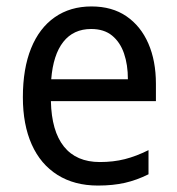

<svg xmlns="http://www.w3.org/2000/svg" viewBox="-20 -566 550 596"><path d="M264 -546Q328 -546 372.5 -515.5Q417 -485 440.5 -431Q464 -377 464 -306V-252H138Q140 -159 178.5 -111Q217 -63 290 -63Q332 -63 367.5 -72Q403 -81 441 -100V-25Q405 -7 368 1.5Q331 10 284 10Q211 10 158.5 -23Q106 -56 78.5 -117.5Q51 -179 51 -264Q51 -353 76.5 -416Q102 -479 150 -512.5Q198 -546 264 -546ZM263 -476Q208 -476 176.5 -436Q145 -396 139 -320H377Q377 -365 365 -400Q353 -435 328 -455.5Q303 -476 263 -476Z"/></svg>

Font: Noto Sans Hebrew SemiCondensed
Style: Regular
Weight: 400
Width: 4
Designer: Monotype Design Team
Foundry: Monotype Imaging Inc.
Version: Version 2.003